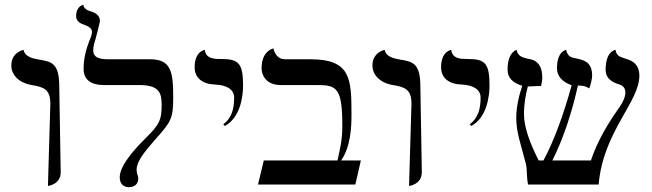

<svg xmlns="http://www.w3.org/2000/svg" viewBox="-20 -766 2706 797"><path d="M179 6C179 6 232 0 232 -51L226 -406C226 -504 195 -510 140 -519C119 -523 83 -529 78 -559C78 -559 27 -550 27 -494C27 -453 62 -421 111 -413C164 -405 189 -393 189 -336Z M367 -558C367 -570 371 -588 376 -602C379 -611 395 -675 395 -678C395 -704 374 -714 356 -719C348 -721 328 -728 326 -746C326 -745 296 -743 296 -698C296 -676 318 -667 330 -663C343 -658 362 -651 362 -633C362 -624 356 -607 351 -597C339 -565 327 -527 327 -479C327 -434 360 -413 410 -413H558C640 -413 651 -381 651 -332C651 -268 642 -251 593 -201C559 -167 477 -87 477 -30C477 -3 493 11 515 11C537 11 554 -1 554 -25C554 -36 547 -46 547 -61C547 -95 577 -132 620 -182C691 -261 699 -274 699 -361C699 -470 690 -520 602 -520H432C395 -520 367 -525 367 -558Z M913 -243C979 -278 989 -369 989 -411C989 -502 971 -521 901 -521C870 -521 835 -521 830 -559C830 -559 788 -554 788 -487C788 -443 819 -417 873 -415C922 -413 952 -394 952 -361C952 -315 942 -276 907 -250Z M1269 -520H1162C1135 -520 1120 -542 1115 -565C1115 -565 1066 -556 1066 -484C1066 -443 1095 -413 1144 -413H1298C1379 -413 1401 -399 1401 -243C1401 -181 1390 -142 1381 -100H1075L1051 0H1455L1478 -100H1396C1435 -156 1439 -234 1439 -289C1439 -438 1437 -520 1269 -520Z M1678 6C1678 6 1731 0 1731 -51L1725 -406C1725 -504 1694 -510 1639 -519C1618 -523 1582 -529 1577 -559C1577 -559 1526 -550 1526 -494C1526 -453 1561 -421 1610 -413C1663 -405 1688 -393 1688 -336Z M1936 -243C2002 -278 2012 -369 2012 -411C2012 -502 1994 -521 1924 -521C1893 -521 1858 -521 1853 -559C1853 -559 1811 -554 1811 -487C1811 -443 1842 -417 1896 -415C1945 -413 1975 -394 1975 -361C1975 -315 1965 -276 1930 -250Z M2634 -452C2634 -509 2590 -518 2575 -523C2559 -529 2539 -531 2535 -559C2535 -559 2494 -556 2494 -476C2494 -448 2511 -429 2543 -418C2552 -415 2576 -411 2576 -382C2576 -365 2567 -343 2550 -319C2482 -224 2449 -149 2433 -100H2273C2319 -192 2354 -299 2379 -411C2401 -411 2412 -408 2426 -399C2431 -410 2438 -439 2438 -452C2438 -512 2399 -517 2374 -523C2358 -527 2337 -526 2330 -559C2330 -559 2292 -554 2292 -483C2292 -451 2312 -427 2353 -412C2319 -289 2280 -182 2236 -100H2216C2179 -173 2155 -239 2155 -292C2155 -334 2162 -373 2171 -407C2188 -407 2199 -409 2226 -409C2228 -415 2231 -433 2231 -444C2231 -487 2215 -513 2182 -520C2140 -528 2131 -535 2124 -559C2124 -559 2087 -550 2087 -477C2087 -444 2107 -422 2148 -410C2135 -371 2123 -325 2123 -276C2123 -216 2142 -168 2163 -86C2169 -61 2165 -33 2172 0H2465C2484 -221 2634 -341 2634 -452Z"/></svg>

Font: Libertinus Serif
Style: Regular
Weight: 400
Designer: Philipp H. Poll
Foundry: Khaled Hosny
Version: Version 6.2